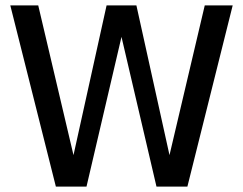

<svg xmlns="http://www.w3.org/2000/svg" viewBox="-20 -688 896 708"><path d="M186 0 18 -668H121L251 -116L373 -668H483L605 -116L735 -668H838L671 0H557L428 -552L299 0Z"/></svg>

Font: Atkinson Hyperlegible Next
Style: Regular
Weight: 400
Designer: Elliott Scott, Megan Eiswerth, Linus Boman, Theodore Petrosky, Letters from Sweden
Foundry: Applied Design Works, Letters from Sweden
Version: Version 2.001